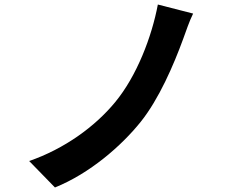

<svg xmlns="http://www.w3.org/2000/svg" viewBox="-20 -792 1040 849"><path d="M834 -732 678 -772C651 -629 585 -456 489 -340C400 -232 265 -134 109 -80L223 37C377 -25 517 -147 602 -253C683 -354 748 -505 790 -620C802 -652 816 -696 834 -732Z"/></svg>

Font: Noto Sans Mono CJK JP Bold
Style: Regular
Weight: 700
Designer: Ryoko NISHIZUKA (kana & ideographs); Paul D. Hunt (Latin, Greek & Cyrillic); Wenlong ZHANG (bopomofo); Sandoll Communica
Foundry: Adobe Systems Incorporated
Version: Version 1.004;PS 1.004;hotconv 1.0.82;makeotf.lib2.5.63406